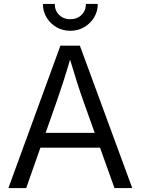

<svg xmlns="http://www.w3.org/2000/svg" viewBox="-20 -961 718 981"><path d="M22.9 0 288.6 -727.5H388.2L655.8 0H564.9L406.2 -443.8Q391.6 -484.4 373.3 -541.7Q355 -599.1 328.6 -687H347.2Q321.3 -598.6 302.5 -540.5Q283.7 -482.4 270 -443.8L113.8 0ZM154.3 -206.5V-282.2H523.9V-206.5ZM339.4 -803.7Q300.3 -803.7 268.6 -822Q236.8 -840.3 218 -871.6Q199.2 -902.8 199.2 -940.9H259.8Q259.8 -906.7 282.2 -884.8Q304.7 -862.8 339.4 -862.8Q374 -862.8 396.5 -884.8Q418.9 -906.7 418.9 -940.9H479.5Q479.5 -902.8 460.7 -871.8Q441.9 -840.8 410.4 -822.3Q378.9 -803.7 339.4 -803.7Z"/></svg>

Font: V-Inter
Style: Regular-375
Weight: 375
Designer: Rasmus Andersson
Foundry: rsms
Version: Version 4.000;git-4146feb